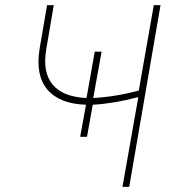

<svg xmlns="http://www.w3.org/2000/svg" viewBox="-20 -731 672 751"><path d="M190.4 -710.9 161.1 -539.6Q145.5 -448.2 186 -399.9Q226.6 -351.6 318.4 -347.7L350.6 -528.8H377.4L344.7 -347.7Q433.6 -352.5 522.9 -377L581.5 -710.9H607.9L485.4 0H459L521 -351.1Q424.3 -325.7 342.8 -321.3L320.3 -195.8H293.5L316.4 -321.3Q212.9 -324.7 165.5 -380.4Q118.2 -436 134.8 -539.6L164.1 -710.9Z"/></svg>

Font: Roboto Thin
Style: Italic
Weight: 250
Italic angle: -12°
Designer: Google
Version: Version 2.134; 2016